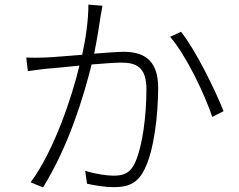

<svg xmlns="http://www.w3.org/2000/svg" viewBox="-20 -797 1040 834"><path d="M364 -777C364 -708 352 -627 337 -559C271 -554 206 -548 172 -547C144 -546 123 -546 94 -547L101 -488C124 -492 158 -495 177 -498C207 -500 265 -506 325 -512C295 -384 216 -143 113 -5L167 17C279 -164 343 -377 378 -517C430 -521 478 -525 507 -525C570 -525 616 -507 616 -410C616 -297 600 -163 566 -89C543 -40 510 -34 472 -34C444 -34 394 -41 350 -55L358 1C388 8 436 16 473 16C532 16 577 3 608 -62C649 -143 667 -298 667 -416C667 -545 595 -572 516 -572C491 -572 442 -568 389 -564C402 -627 413 -700 417 -727C420 -743 423 -758 425 -772ZM719 -637C788 -558 870 -386 902 -289L951 -314C916 -404 828 -583 766 -659Z"/></svg>

Font: Noto Sans CJK KR Light
Style: Regular
Weight: 300
Designer: Ryoko NISHIZUKA (kana & ideographs); Paul D. Hunt (Latin, Greek & Cyrillic); Wenlong ZHANG (bopomofo); Sandoll Communica
Foundry: Adobe Systems Incorporated
Version: Version 1.004;PS 1.004;hotconv 1.0.82;makeotf.lib2.5.63406